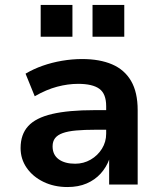

<svg xmlns="http://www.w3.org/2000/svg" viewBox="-20 -744 654 774"><path d="M252 10Q198 10 155 -11Q112 -32 87.5 -67.5Q63 -103 63 -147Q63 -202 93.5 -235.5Q124 -269 190 -284.5Q256 -300 361 -300H425V-221H366Q320 -221 287 -218Q254 -215 233 -207.5Q212 -200 202 -187Q192 -174 192 -154Q192 -120 216.5 -102Q241 -84 283 -84Q317 -84 345.5 -100.5Q374 -117 391 -144.5Q408 -172 408 -205V-316Q408 -366 380.5 -386Q353 -406 295 -406Q254 -406 210.5 -394.5Q167 -383 120 -356L83 -447Q115 -466 152 -479Q189 -492 230 -499Q271 -506 311 -506Q382 -506 432 -484.5Q482 -463 508.5 -417.5Q535 -372 535 -300V0H420V-103H421Q409 -70 386 -44.5Q363 -19 329.5 -4.5Q296 10 252 10ZM353 -596V-724H481V-596ZM144 -596V-724H272V-596Z"/></svg>

Font: Nunito Sans 9pt
Style: Bold
Weight: 700
Version: Version 3.101;gftools[0.9.27]